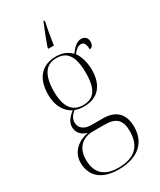

<svg xmlns="http://www.w3.org/2000/svg" viewBox="-247 -844 967 1162"><g transform="rotate(-30 236.5 -263.0)"><path d="M214 -616V-606H253C260 -656 268 -704 279 -753V-766H272C253 -721 229 -659 214 -616ZM218 240C357 240 428 170 428 63C428 -24 385 -76 288 -76H209C160 -76 128 -100 128 -140C128 -162 138 -183 166 -206C184 -198 207 -195 229 -195C329 -195 379 -262 379 -364C379 -422 361 -469 342 -494C363 -520 379 -532 397 -532C419 -532 429 -516 429 -478C446 -478 457 -492 457 -516C457 -541 442 -559 415 -559C383 -559 359 -533 335 -501C309 -528 274 -543 230 -543C129 -543 74 -478 74 -365C74 -298 99 -238 156 -210C117 -180 101 -152 101 -123C101 -89 121 -58 167 -46C99 -34 38 13 38 89C38 183 101 240 218 240ZM227 -205C157 -205 114 -252 114 -364C114 -486 158 -533 226 -533C299 -533 338 -489 338 -365C338 -248 299 -205 227 -205ZM222 230C119 230 75 176 75 90C75 4 128 -38 197 -38H280C358 -38 392 -7 392 72C392 175 338 230 222 230Z"/></g></svg>

Font: Noto Serif Display SemiCondensed ExtraLight
Style: Regular
Weight: 200
Width: 4
Designer: Monotype Design Team
Foundry: Monotype Imaging Inc.
Version: Version 2.009